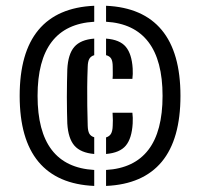

<svg xmlns="http://www.w3.org/2000/svg" viewBox="-20 -624 676 649"><path d="M46.5 -300Q46.5 -446.5 110 -522.8Q173.5 -599 298.5 -604.5V-550.5Q202.5 -545 154.8 -482.5Q107 -420 107 -300Q107 -180 154.8 -117.5Q202.5 -55 298.5 -49.5V4.5Q173.5 -1 110 -77.2Q46.5 -153.5 46.5 -300ZM207.5 -206.5Q207 -222.5 206.5 -246.2Q206 -270 206 -296.2Q206 -322.5 206.5 -347.2Q207 -372 207.5 -389.5Q210 -441 231.2 -465.5Q252.5 -490 298.5 -493.5V-437.5Q287 -434 282 -425.2Q277 -416.5 276.5 -399Q275 -362 274.8 -330Q274.5 -298 275 -266.5Q275.5 -235 276.5 -199Q277 -181 282 -172.2Q287 -163.5 298.5 -160V-103.5Q252.5 -107.5 231.5 -131.8Q210.5 -156 207.5 -206.5ZM338.5 4.5V-49.5Q433.5 -55 481.5 -117.5Q529.5 -180 529.5 -300Q529.5 -419.5 481.5 -482.2Q433.5 -545 338.5 -550.5V-604.5Q463 -599 526.5 -522.8Q590 -446.5 590 -300Q590 -153.5 526.8 -77.2Q463.5 -1 338.5 4.5ZM338.5 -103.5V-159.5Q350 -163 355.2 -172Q360.5 -181 361 -199Q361.5 -209 361.5 -217.8Q361.5 -226.5 360.5 -243H427.5Q428.5 -234.5 428.8 -225.8Q429 -217 428.5 -206.5Q425.5 -156 405.2 -131.8Q385 -107.5 338.5 -103.5ZM338.5 -493.5Q385 -490 405.2 -465.8Q425.5 -441.5 428.5 -392.5Q429 -382.5 428.8 -373.8Q428.5 -365 427.5 -357.5H360.5Q361.5 -367.5 361.2 -379.2Q361 -391 361 -399Q361 -417 355.8 -425.8Q350.5 -434.5 338.5 -437.5Z"/></svg>

Font: Big Shoulders Stencil Display Thin
Style: Bold
Weight: 700
Version: Version 2.001